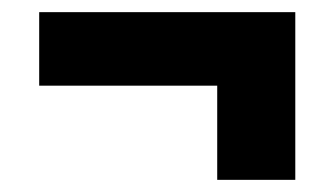

<svg xmlns="http://www.w3.org/2000/svg" viewBox="-20 -390 550 316"><path d="M466 -94H337.5V-325.5H466ZM44.5 -249V-370H466V-249Z"/></svg>

Font: Anek Latin
Style: Bold
Weight: 700
Designer: Yesha Goshar
Foundry: Ek Type
Version: Version 1.003